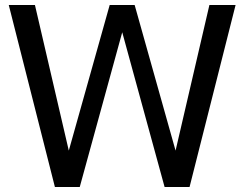

<svg xmlns="http://www.w3.org/2000/svg" viewBox="-20 -750 980 770"><path d="M255.9 -146 419.9 -730H439.9H500H520L684.1 -146L819.8 -730H924.8L740.2 0H725.1H649.9H640.1L470.2 -620.6L299.8 0H290H214.8H200.2L15.1 -730H120.1Z"/></svg>

Font: Miedinger*
Style: Book
Weight: 400
Version: Version 001.000